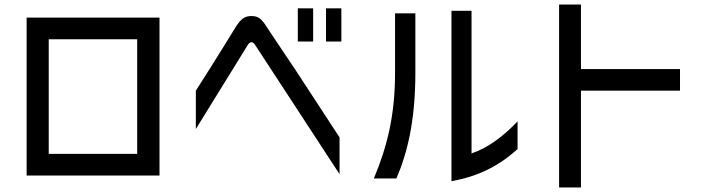

<svg xmlns="http://www.w3.org/2000/svg" viewBox="-20 -763 3109 851"><path d="M687 -685H98V15H687ZM196 -81V-589H588V-81Z M1368 -726H1300V-579H1368ZM848 -191 1079 -565C1088 -579 1100 -580 1110 -565L1485 9V-154L1289 -454C1267 -488 1203 -581 1181 -615C1146 -668 1136 -692 1094 -692C1064 -692 1048 -678 1027 -647C940 -505 880 -411 848 -361ZM1425 -579H1493V-726H1425Z M2274 -102V-225C2209 -157 2143 -108 2070 -83V-715H1981V40C2099 19 2189 -26 2274 -102ZM1637 28H1737C1785 -84 1821 -226 1821 -440V-704H1731V-440C1731 -254 1697 -115 1637 28Z M2555 68V-361H2994V-457H2555V-743H2458V68Z"/></svg>

Font: コーポレート・ロゴ ver3 Medium
Style: Regular
Weight: 500
Designer: [KANA_main] LOGOTYPE.JP [Source Han Sans] Ryoko NISHIZUKA 西塚涼子 (kana, bopomofo & ideographs); Paul D. Hunt (Latin, Greek
Version: Version 12.001;FEAKit 1.0